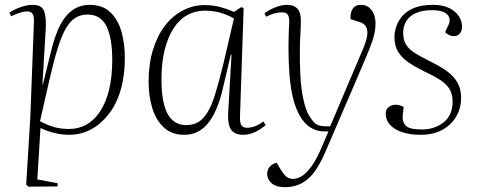

<svg xmlns="http://www.w3.org/2000/svg" viewBox="-20 -542 1969 792"><path d="M120 -452Q121 -476 114 -485.5Q107 -495 92 -495Q80 -495 63.5 -490Q47 -485 26 -475L19 -490Q34 -500 49.5 -506.5Q65 -513 81 -517.5Q97 -522 114 -522Q151 -522 161 -498.5Q171 -475 169 -429L155 -194H157L191 -332Q201 -373 214.5 -408Q228 -443 247 -468.5Q266 -494 291.5 -508Q317 -522 350 -522Q403 -522 435 -491.5Q467 -461 481 -411.5Q495 -362 495 -303Q495 -229 477.5 -170Q460 -111 427.5 -70Q395 -29 354 -7.5Q313 14 266 14Q232 14 200.5 5.5Q169 -3 147 -14L134 198L218 214L217 227L97 228L88 219L105 -57ZM342 -482Q314 -482 292.5 -469.5Q271 -457 253 -427Q235 -397 218.5 -344.5Q202 -292 184 -213L145 -42Q173 -27 201 -18.5Q229 -10 266 -10Q304 -10 336.5 -28Q369 -46 393 -82.5Q417 -119 430 -172Q443 -225 443 -295Q443 -341 437 -375.5Q431 -410 419 -434Q407 -458 387.5 -470Q368 -482 342 -482Z M970 -62Q969 -35 976 -25Q983 -15 998 -15Q1015 -15 1032.5 -21.5Q1050 -28 1066 -41L1076 -26Q1063 -15 1048.5 -6Q1034 3 1017.5 8.5Q1001 14 982 14Q959 14 944.5 4Q930 -6 925 -25.5Q920 -45 921 -73L935 -316H932L899 -176Q890 -136 876 -101Q862 -66 843.5 -40.5Q825 -15 799.5 -0.5Q774 14 740 14Q688 14 655.5 -16.5Q623 -47 608 -96.5Q593 -146 593 -205Q593 -278 611 -336.5Q629 -395 660.5 -436Q692 -477 734.5 -499Q777 -521 824 -521Q859 -521 888.5 -513Q918 -505 945 -493L976 -513L985 -508ZM748 -26Q775 -26 795.5 -37Q816 -48 834 -75.5Q852 -103 867.5 -153Q883 -203 902 -281L945 -466Q914 -483 886 -490.5Q858 -498 823 -498Q786 -498 753 -480Q720 -462 696.5 -426Q673 -390 659.5 -337Q646 -284 646 -214Q646 -150 657.5 -108Q669 -66 692 -46Q715 -26 748 -26Z M1322 85Q1305 124 1287.5 151.5Q1270 179 1249.5 196.5Q1229 214 1206 222Q1183 230 1156 230Q1118 230 1100 213.5Q1082 197 1082 175Q1082 159 1091.5 147Q1101 135 1121 129L1137 156Q1146 170 1153.5 179Q1161 188 1169.5 192Q1178 196 1188 196Q1207 196 1226 184Q1245 172 1266.5 142Q1288 112 1311 56L1335 0H1316Q1288 0 1262.5 -15Q1237 -30 1218 -62Q1199 -95 1188.5 -138.5Q1178 -182 1174 -235.5Q1170 -289 1170 -348Q1170 -364 1170.5 -382.5Q1171 -401 1171.5 -418.5Q1172 -436 1173 -448Q1174 -471 1167.5 -481Q1161 -491 1144 -491Q1127 -491 1111 -486.5Q1095 -482 1078 -473L1071 -487Q1082 -496 1097 -503.5Q1112 -511 1129 -516.5Q1146 -522 1163 -522Q1195 -522 1209 -503.5Q1223 -485 1221 -446Q1221 -438 1220 -417.5Q1219 -397 1218 -378Q1217 -359 1217 -352Q1216 -286 1219 -231.5Q1222 -177 1230.5 -136.5Q1239 -96 1251 -72Q1262 -53 1271.5 -41.5Q1281 -30 1293.5 -25.5Q1306 -21 1325 -21H1342L1477 -339Q1491 -372 1494.5 -394.5Q1498 -417 1490 -431.5Q1482 -446 1461 -452L1426 -463Q1424 -488 1434.5 -505Q1445 -522 1469 -522Q1489 -522 1502.5 -511Q1516 -500 1522.5 -482.5Q1529 -465 1529 -446Q1529 -427 1525.5 -408.5Q1522 -390 1514 -367Q1506 -344 1491.5 -310Q1477 -276 1455 -224Z M1722 -8Q1772 -8 1809.5 -37Q1847 -66 1847 -123Q1847 -152 1835.5 -172.5Q1824 -193 1799 -210Q1774 -227 1733 -246Q1696 -264 1668 -282.5Q1640 -301 1623.5 -326.5Q1607 -352 1607 -389Q1607 -410 1615 -433.5Q1623 -457 1640.5 -477Q1658 -497 1689 -509.5Q1720 -522 1766 -522Q1808 -522 1834.5 -508Q1861 -494 1873.5 -474Q1886 -454 1886 -433Q1886 -416 1877.5 -404.5Q1869 -393 1852 -393Q1841 -393 1831.5 -398Q1822 -403 1816 -409L1826 -431Q1843 -460 1827 -480Q1811 -500 1761 -500Q1722 -500 1695.5 -488Q1669 -476 1656 -455Q1643 -434 1643 -406Q1643 -376 1656 -356.5Q1669 -337 1692.5 -322.5Q1716 -308 1748 -292Q1781 -276 1806 -260.5Q1831 -245 1847.5 -227.5Q1864 -210 1873 -188.5Q1882 -167 1882 -138Q1882 -96 1862 -61.5Q1842 -27 1805 -6.5Q1768 14 1714 14Q1671 14 1638.5 3Q1606 -8 1588.5 -27.5Q1571 -47 1571 -73Q1571 -91 1583.5 -100.5Q1596 -110 1612 -110Q1620 -110 1629 -107.5Q1638 -105 1645 -101L1641 -64Q1639 -39 1653.5 -23.5Q1668 -8 1722 -8Z"/></svg>

Font: Literata 60pt ExtraLight
Style: Italic
Weight: 250
Italic angle: -2°
Designer: Latin by Veronika Burian and Jose Scaglione. Greek by Irene Vlachou. Cyrillic by Vera Evstafieva
Foundry: TypeTogether
Version: Version 3.103;gftools[0.9.29]